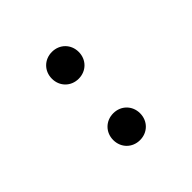

<svg xmlns="http://www.w3.org/2000/svg" viewBox="-2 -817 354 354"><g transform="rotate(45 175.0 -640.0)"><path d="M95 -605C115 -605 130 -620 130 -640C130 -660 115 -675 95 -675C75 -675 60 -660 60 -640C60 -620 75 -605 95 -605ZM255 -605C275 -605 290 -620 290 -640C290 -660 275 -675 255 -675C235 -675 220 -660 220 -640C220 -620 235 -605 255 -605Z"/></g></svg>

Font: Space Cowgirl Thin
Style: Regular
Weight: 100
Designer: Valery Marier
Foundry: Valery Marier
Version: Version 1.000;hotconv 1.0.109;makeotfexe 2.5.65596